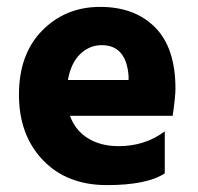

<svg xmlns="http://www.w3.org/2000/svg" viewBox="-20 -532 573 557"><path d="M275 -401Q240 -401 213 -375.5Q186 -350 177 -300H353V-312Q346 -401 275 -401ZM458 -29Q406 5 290 5Q174 5 104.5 -67.5Q35 -140 35 -257.5Q35 -375 102.5 -443.5Q170 -512 270.5 -512Q371 -512 430 -452.5Q489 -393 489 -275Q489 -252 481 -196H183Q198 -154 235 -131Q272 -108 324 -108Q401 -108 458 -151Z"/></svg>

Font: Hind Colombo
Style: Bold
Weight: 700
Designer: Jyotish Sonowal, Aditi Pimprikar
Foundry: Indian Type Foundry
Version: Version 1.000;PS 1.0;hotconv 1.0.86;makeotf.lib2.5.63406; tt